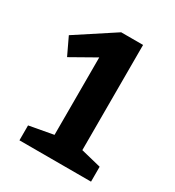

<svg xmlns="http://www.w3.org/2000/svg" viewBox="-115 -844 518 569"><g transform="rotate(30 144.0 -559.0)"><path d="M280 -396V-345H35V-396L117 -411V-676L34 -629L6 -688L136 -773H211V-413Z"/></g></svg>

Font: Bitter SemiBold
Style: Regular
Weight: 600
Designer: Sol Matas, and Bitter project Authors
Foundry: Sol Matas
Version: Version 2.001